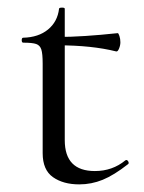

<svg xmlns="http://www.w3.org/2000/svg" viewBox="-20 -472 378 504"><path d="M92 -70V-305Q92 -331 88.5 -342Q85 -353 75 -356.5Q65 -360 41 -360Q37 -360 37 -366.5Q37 -373 41 -373Q81 -374 106 -394.5Q131 -415 135 -449Q135 -452 143 -452Q150 -452 150 -449V-104Q150 -23 229 -23Q275 -23 309 -51L311 -52Q315 -52 317 -47.5Q319 -43 316 -41Q279 -12 249.5 0Q220 12 188 12Q146 12 119 -7Q92 -26 92 -70ZM133 -353V-375Q196 -375 289 -385Q291 -385 293.5 -377.5Q296 -370 296 -361Q296 -353 292.5 -344.5Q289 -336 285 -337Q221 -353 133 -353Z"/></svg>

Font: Cormorant
Style: Regular
Weight: 400
Designer: Christian Thalmann (Catharsis Fonts)
Foundry: Catharsis Fonts
Version: Version 4.000